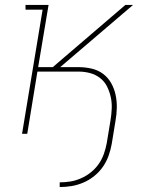

<svg xmlns="http://www.w3.org/2000/svg" viewBox="-20 -540 640 775"><path d="M221 215V196Q243 196 264.5 192.5Q286 189 307.5 179.5Q329 170 347.5 155Q366 140 379 121Q392 102 399.5 80.5Q407 59 411 37L426 -54Q430 -78 431 -102Q432 -126 427 -148.5Q422 -171 412 -191Q402 -211 384 -225Q366 -239 343.5 -245Q321 -251 298 -251H131L90 0H69L152 -501H83V-520H176L134 -269H193L486 -520H517L223 -269H297Q324 -269 350 -263Q376 -257 396 -242Q416 -227 428.5 -205Q441 -183 446.5 -157.5Q452 -132 451.5 -105Q451 -78 446 -51L431 41Q427 64 418.5 88Q410 112 395.5 133Q381 154 360.5 170.5Q340 187 316.5 197Q293 207 269 211Q245 215 221 215Z"/></svg>

Font: Iosevka Etoile Thin
Style: Italic
Weight: 100
Italic angle: -9°
Designer: Belleve Invis
Foundry: Belleve Invis
Version: Version 22.1.2; ttfautohint (v1.8.4)